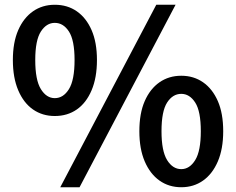

<svg xmlns="http://www.w3.org/2000/svg" viewBox="-20 -772 991 806"><path d="M210 -285Q158 -285 118.5 -312.5Q79 -340 56.5 -393Q34 -446 34 -520Q34 -594 56.5 -645.5Q79 -697 118.5 -724.5Q158 -752 210 -752Q263 -752 302.5 -724.5Q342 -697 364.5 -645.5Q387 -594 387 -520Q387 -446 364.5 -393Q342 -340 302.5 -312.5Q263 -285 210 -285ZM210 -360Q246 -360 269.5 -398Q293 -436 293 -520Q293 -603 269.5 -639.5Q246 -676 210 -676Q175 -676 151.5 -639.5Q128 -603 128 -520Q128 -436 151.5 -398Q175 -360 210 -360ZM233 14 636 -752H717L314 14ZM741 14Q689 14 649.5 -14Q610 -42 587.5 -94.5Q565 -147 565 -221Q565 -296 587.5 -347.5Q610 -399 649.5 -426.5Q689 -454 741 -454Q793 -454 832.5 -426.5Q872 -399 894.5 -347.5Q917 -296 917 -221Q917 -147 894.5 -94.5Q872 -42 832.5 -14Q793 14 741 14ZM741 -62Q776 -62 799.5 -100Q823 -138 823 -221Q823 -305 799.5 -341.5Q776 -378 741 -378Q705 -378 681.5 -341.5Q658 -305 658 -221Q658 -138 681.5 -100Q705 -62 741 -62Z"/></svg>

Font: Noto Sans JP Thin SemiBold
Style: Regular
Weight: 600
Version: Version 2.004-H2;hotconv 1.0.118;makeotfexe 2.5.65603